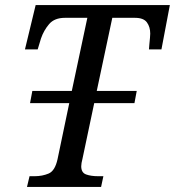

<svg xmlns="http://www.w3.org/2000/svg" viewBox="-20 -734 687 754"><path d="M86 0 96 -42H116Q146 -42 171 -52.5Q196 -63 206 -109L252 -329H98L107 -377H262L323 -664H235Q194 -664 173 -639.5Q152 -615 141 -583L128 -540H78L120 -714H647L614 -540H565Q565 -546 566.5 -559.5Q568 -573 569 -585.5Q570 -598 570 -602Q570 -628 557 -646Q544 -664 510 -664H421L360 -377H517L508 -329H350L304 -111Q299 -92 299 -81Q299 -56 318 -49Q337 -42 366 -42H386L377 0Z"/></svg>

Font: Noto Serif SemiCondensed
Style: Italic
Weight: 400
Width: 4
Italic angle: -12°
Designer: Monotype Design Team
Foundry: Monotype Imaging Inc.
Version: Version 2.013